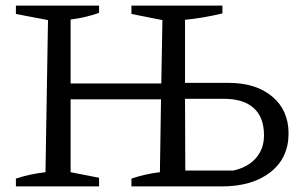

<svg xmlns="http://www.w3.org/2000/svg" viewBox="-20 -668 1089 688"><path d="M37 0V-28Q64 -37 90.5 -42.5Q117 -48 143 -51L152 -596L37 -618V-648H335V-622Q288 -605 233 -598V-369H558L562 -596L451 -618V-648H777V-620Q712 -604 643 -597V-371H800Q897 -371 955.5 -322Q1014 -273 1014 -190Q1014 -102 949 -51Q884 0 774 0H451V-28Q474 -36 500.5 -42Q527 -48 553 -51L557 -312H233V-51L335 -31V0ZM644 -57H817Q869 -69 897.5 -102Q926 -135 926 -183Q926 -248 889 -281Q852 -314 782 -314H643Z"/></svg>

Font: Piazzolla
Style: Regular
Weight: 400
Designer: Juan Pablo del Peral
Foundry: Huerta Tipografica
Version: Version 1.330